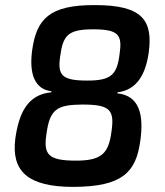

<svg xmlns="http://www.w3.org/2000/svg" viewBox="-20 -721 648 753"><path d="M353 -701C174 -702 123 -647 106 -523C94 -433 115 -371 182 -363L181 -359C87 -350 54 -276 40 -177C24 -50 88 12 268 12C460 11 513 -45 530 -167C545 -271 527 -346 440 -355L441 -359C517 -368 551 -430 563 -513C581 -642 538 -701 353 -701ZM345 -606C446 -606 460 -584 449 -509C439 -429 417 -405 323 -405C223 -405 205 -425 216 -500C227 -581 245 -606 345 -606ZM303 -311C412 -311 430 -290 417 -204C406 -118 377 -91 278 -91C169 -91 150 -115 162 -194C175 -294 204 -310 303 -311Z"/></svg>

Font: Exo 2 Semi Bold
Style: Italic
Weight: 600
Italic angle: -8°
Designer: Natanael Gama
Version: Version 1.001;PS 001.001;hotconv 1.0.88;makeotf.lib2.5.64775